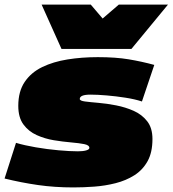

<svg xmlns="http://www.w3.org/2000/svg" viewBox="-38 -810 755 840"><path d="M-18 -29 32 -185Q69 -174 118.5 -165.5Q168 -157 218 -152.5Q268 -148 303 -148Q325 -148 339 -152Q353 -156 353 -163Q353 -175 330.5 -179.5Q308 -184 272.5 -187Q237 -190 197.5 -196.5Q158 -203 122.5 -219Q87 -235 64.5 -265.5Q42 -296 42 -347Q42 -410 70 -451.5Q98 -493 146.5 -516.5Q195 -540 257.5 -550Q320 -560 390 -560Q468 -560 525 -550.5Q582 -541 637 -526L583 -366Q553 -376 511.5 -382.5Q470 -389 429 -392.5Q388 -396 358 -396Q311 -396 311 -377Q311 -369 334 -366Q357 -363 393 -360Q429 -357 470 -349Q511 -341 547 -325Q583 -309 606 -279.5Q629 -250 629 -202Q629 -143 607.5 -104.5Q586 -66 549.5 -43Q513 -20 467.5 -8.5Q422 3 374.5 6.5Q327 10 283 10Q201 10 128 -0.5Q55 -11 -18 -29ZM697 -790 537 -596H231L144 -790H359L411 -729L482 -790Z"/></svg>

Font: Georama ExtraExtended Black
Style: Italic
Weight: 900
Width: 8
Italic angle: -9°
Designer: Jean-Baptiste Levee
Foundry: Production Type
Version: Version 1.000